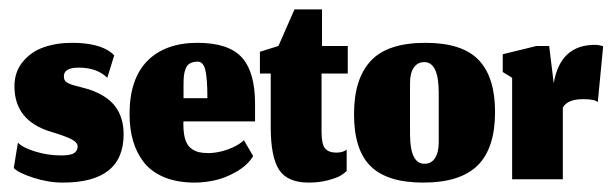

<svg xmlns="http://www.w3.org/2000/svg" viewBox="-20 -381 1302 408"><path d="M113.7 7Q242.7 7 242.7 -95.7Q242.7 -131 225 -154.7Q207.3 -178.3 168.3 -191.3Q161.3 -193.3 151.7 -195.8Q142 -198.3 136.7 -199.8Q131.3 -201.3 125.8 -203.8Q120.3 -206.3 118 -209.8Q115.7 -213.3 115.7 -218.7Q115.7 -237.3 147.3 -237.3Q186 -237.3 208 -215.7L222.7 -263.3Q222.7 -263.3 216.7 -269Q189.7 -290 132.7 -290Q99.3 -290 72.3 -280.3Q45.3 -270.7 28 -249.2Q10.7 -227.7 10.7 -197.7Q10.7 -124.3 88.3 -101Q118.3 -92 131.7 -85.2Q145 -78.3 145 -69.7Q145 -60.7 137.5 -55.7Q130 -50.7 110 -50.7Q82.3 -50.7 55.8 -58.7Q29.3 -66.7 18 -77.7L9.3 -24Q18.3 -14 50.3 -3.5Q82.3 7 113.7 7Z M420.7 -172.3H370V-200.3Q370 -212.3 370.8 -220.2Q371.7 -228 374.7 -235.5Q377.7 -243 384 -246.5Q390.3 -250 400.3 -250Q412 -250 416.3 -232.3Q420.7 -214.7 420.7 -172.3ZM394 7Q414 7 436 2.3Q458 -2.3 481.8 -15.8Q505.7 -29.3 518 -49.3L498.3 -83Q489 -74.3 475.2 -68Q461.3 -61.7 447.8 -58.7Q434.3 -55.7 422.7 -55.7Q410.7 -55.7 402.3 -57.7Q394 -59.7 386 -65.7Q378 -71.7 373.8 -84.3Q369.7 -97 369.7 -116.7V-123H522V-160Q522 -228.3 493.7 -259.2Q465.3 -290 399.7 -290Q331.3 -290 293.3 -251.7Q255.3 -213.3 255.3 -138.7Q255.3 -107.3 262.7 -81.8Q270 -56.3 285.8 -36Q301.7 -15.7 329.2 -4.3Q356.7 7 394 7Z M636 7Q658.7 7 677.2 2Q695.7 -3 703.7 -7.8Q711.7 -12.7 716.7 -17.7V-63Q713 -60 707.3 -58.3Q701.7 -56.7 694.7 -56.7Q678.7 -56.7 671 -65.3Q663.3 -74 663.3 -100.7V-224.7H719V-283.3H664.3V-361H605.7L571.7 -283.3L532.3 -271V-224.7H555.3V-111.3Q555.3 -47 573.2 -20Q591 7 636 7Z M882 -33Q851.3 -33 851.3 -96V-204.3Q851.3 -225.7 859.3 -237.3Q867.3 -249 881.7 -249Q912.3 -249 912.3 -184V-78.7Q912.3 -57.3 904.5 -45.2Q896.7 -33 882 -33ZM879.3 7Q958.3 7 995.2 -29.7Q1032 -66.3 1032 -143Q1032 -217 997.2 -253.5Q962.3 -290 884 -290Q803.7 -290 768 -251.8Q732.3 -213.7 732.3 -138.3Q732.3 -62.3 767.7 -27.7Q803 7 879.3 7Z M1176 0V-152.3Q1185.7 -170.3 1219.7 -170.3Q1243.3 -170.3 1250.3 -164L1261.7 -282.7Q1252.7 -285.7 1244.3 -285.7Q1170.3 -285.7 1156.7 -204L1147 -283.3H1120L1048.3 -265.7V-228L1068.3 -215.7V0Z"/></svg>

Font: Jomhuria
Style: Regular
Weight: 400
Designer: Arabic design by Kourosh Beigpour, Latin design by Eben Sorkin, engineering by Lasse Fister and Khaled Hosney
Version: Version 1.0000